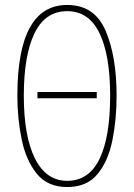

<svg xmlns="http://www.w3.org/2000/svg" viewBox="-20 -744 540 774"><path d="M450 -358Q450 -517 405.5 -620.5Q361 -724 251 -724Q50 -724 50 -358Q50 -266 67.5 -181.5Q85 -97 128.5 -43.5Q172 10 251 10Q330 10 373 -42Q416 -94 433 -178Q450 -262 450 -358ZM76 -358Q76 -520 119 -609.5Q162 -699 251 -699Q338 -699 381 -610.5Q424 -522 424 -358Q424 -191 381 -103Q338 -15 251 -15Q166 -15 121 -105Q76 -195 76 -358ZM370 -348V-373H131V-348Z"/></svg>

Font: Noto Sans Mono UI Condensed Thin
Style: Regular
Weight: 250
Width: 3
Designer: Monotype Design team
Foundry: Monotype Imaging Inc.
Version: 1.000